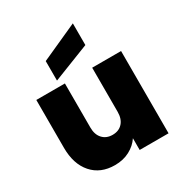

<svg xmlns="http://www.w3.org/2000/svg" viewBox="-194 -987 1074 1134"><g transform="rotate(-30 343.0 -420.0)"><path d="M630 -561V0H433V-80Q408 -42 364 -18.5Q320 5 263 5Q165 5 108.5 -59.5Q52 -124 52 -235V-561H247V-260Q247 -212 272.5 -184.5Q298 -157 340 -157Q383 -157 408 -184.5Q433 -212 433 -260V-561ZM465 -697 215 -599V-732L465 -845Z"/></g></svg>

Font: DVN-Poppins ExtBd
Style: Regular
Weight: 800
Designer: Ninad Kale (Devanagari), Jonny Pinhorn (Latin)
Foundry: Indian Type Foundry
Version: 4.004